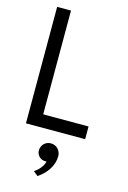

<svg xmlns="http://www.w3.org/2000/svg" viewBox="-136 -724 703 1051"><g transform="rotate(15 215.0 -199.0)"><path d="M387.5 0H52V-660H130.5V-72H387.5ZM187.5 262.5 162 241.5Q174.5 233 185.5 222.5Q210 198 215 172.5L207.5 173Q188 173 175 161Q167 154 162.8 144.5Q158.5 135 158.5 125.5Q158.5 114 162.8 103.8Q167 93.5 174.2 86.2Q181.5 79 191.2 74.8Q201 70.5 213 70.5Q224.5 70.5 235 75Q245.5 79.5 253 87.2Q260.5 95 265 105.5Q269.5 116 269.5 128Q269.5 170 244 207.5Q223 239 187.5 262.5Z"/></g></svg>

Font: Lucymar Sans
Style: Regular
Weight: 400
Foundry: The League of Moveable Type (original font) / Main changes by Cristiano Sobral with portions from Mirco Monsees
Version: Version 2.001;August 30, 2020;FontCreator 13.0.0.2681 64-bit